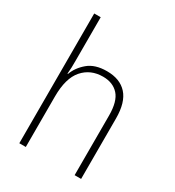

<svg xmlns="http://www.w3.org/2000/svg" viewBox="-182 -867 887 974"><g transform="rotate(30 261.0 -380.0)"><path d="M120 -504Q120 -481 119.5 -464.5Q119 -448 117 -428H120Q136 -472 176 -505.5Q216 -539 285 -539Q362 -539 403 -493.5Q444 -448 444 -354V0H406V-349Q406 -432 373 -468.5Q340 -505 282 -505Q209 -505 164.5 -454Q120 -403 120 -296V0H82V-760H120Z"/></g></svg>

Font: Noto Sans Kannada SemiCondensed ExtraLight
Style: Regular
Weight: 200
Width: 4
Designer: Jelle Bosma - Monotype Design Team
Foundry: Monotype Imaging Inc.
Version: Version 2.005; ttfautohint (v1.8.4.7-5d5b)